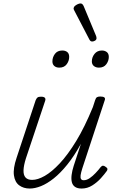

<svg xmlns="http://www.w3.org/2000/svg" viewBox="-20 -1074 686 1110"><path d="M152 16Q116 16 91 -2.5Q66 -21 60.5 -60.5Q55 -100 76 -162L186 -494Q191 -506 197 -510.5Q203 -515 217 -515Q233 -515 239 -509Q245 -503 241 -491L130 -159Q117 -118 116 -90Q115 -62 127.5 -48Q140 -34 166 -34Q198 -34 238.5 -57Q279 -80 325.5 -129.5Q372 -179 421 -259.5Q470 -340 517 -455L530 -495Q534 -508 540.5 -512Q547 -516 560 -516Q577 -516 583.5 -510.5Q590 -505 585 -493L456 -101Q448 -76 446 -61Q444 -46 448.5 -39Q453 -32 464 -32Q481 -32 498.5 -44Q516 -56 532.5 -73.5Q549 -91 562 -108Q569 -116 575.5 -116Q582 -116 590 -110Q600 -104 601 -97.5Q602 -91 597 -85Q585 -68 563.5 -44Q542 -20 513.5 -2Q485 16 452 16Q428 16 414 6.5Q400 -3 395.5 -20.5Q391 -38 394 -62.5Q397 -87 406 -115L448 -243Q409 -172 369 -122.5Q329 -73 290.5 -42.5Q252 -12 217 2Q182 16 152 16ZM323 -683Q305 -683 294 -692.5Q283 -702 283 -719Q283 -743 297.5 -762.5Q312 -782 340 -782Q358 -782 369 -773Q380 -764 380 -745Q380 -722 365.5 -702.5Q351 -683 323 -683ZM552 -683Q534 -683 522.5 -692.5Q511 -702 511 -719Q511 -743 526.5 -762.5Q542 -782 569 -782Q586 -782 597.5 -773Q609 -764 609 -745Q609 -722 594.5 -702.5Q580 -683 552 -683ZM513 -834Q509 -834 505 -836Q501 -838 497 -845L409 -1014Q407 -1018 406 -1021Q405 -1024 406 -1028Q407 -1035 414 -1040.5Q421 -1046 429.5 -1050Q438 -1054 446 -1054Q457 -1054 464 -1038L536 -865Q537 -861 537.5 -858Q538 -855 538 -852Q537 -843 528.5 -838.5Q520 -834 513 -834Z"/></svg>

Font: Playwrite US Trad ExtraLight
Style: Regular
Weight: 250
Designer: Veronika Burian, José Scaglione
Foundry: TypeTogether
Version: Version 1.003